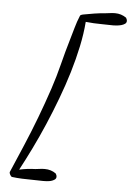

<svg xmlns="http://www.w3.org/2000/svg" viewBox="-54 -790 588 853"><g transform="rotate(5 239.5 -363.5)"><path d="M479.5 -718.8Q479.5 -710.9 472.7 -706.1Q465.8 -701.2 456.5 -698.7Q447.3 -696.3 437.5 -695.3Q427.7 -694.3 421.9 -694.3Q408.2 -694.3 395.5 -694.8Q382.8 -695.3 369.1 -695.3Q351.6 -695.3 334 -696.3Q316.4 -697.3 297.9 -699.2Q293.9 -646.5 281.7 -588.9Q269.5 -531.2 251.5 -471.2Q233.4 -411.1 210.4 -350.1Q187.5 -289.1 162.6 -231Q137.7 -172.9 111.3 -119.1Q85 -65.4 60.5 -19.5Q95.7 -27.3 131.8 -28.3Q142.6 -29.3 152.8 -30.8Q163.1 -32.2 173.8 -32.2Q202.1 -32.2 223.6 -16.6Q225.6 -13.7 227.1 -9.8Q228.5 -5.9 228.5 -2Q228.5 5.9 221.7 10.7Q214.8 15.6 205.6 18.1Q196.3 20.5 186.5 21Q176.8 21.5 170.9 21.5Q159.2 21.5 147 21Q134.8 20.5 122.1 20.5Q99.6 20.5 76.7 19.5Q53.7 18.6 30.3 15.6Q26.4 12.7 22.9 6.8Q19.5 1 19.5 -4.9L20.5 -6.8Q33.2 -38.1 46.9 -68.4Q60.5 -98.6 73.2 -129.9Q100.6 -194.3 125 -258.8Q149.4 -323.2 171.9 -390.6Q190.4 -446.3 204.6 -502.9Q218.8 -559.6 235.4 -615.2Q243.2 -641.6 251 -669.4Q258.8 -697.3 269.5 -722.7Q271.5 -727.5 274.4 -728Q277.3 -728.5 282.2 -730.5Q307.6 -735.4 332.5 -739.3Q357.4 -743.2 382.8 -745.1Q393.6 -746.1 403.8 -747.6Q414.1 -749 424.8 -749Q452.1 -749 474.6 -733.4Q476.6 -730.5 478 -726.6Q479.5 -722.7 479.5 -718.8Z"/></g></svg>

Font: Calligraffiti
Style: Regular
Weight: 400
Designer: Dathan Boardman
Foundry: Open Window
Version: Version 1.000